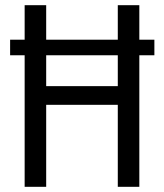

<svg xmlns="http://www.w3.org/2000/svg" viewBox="-20 -720 632 740"><path d="M434 0H517V-507H575V-567H517V-700H434V-567H158V-700H75V-567H19V-507H75V0H158V-316H434ZM158 -388V-507H434V-388Z"/></svg>

Font: Vanilla Cream Book
Style: Regular
Weight: 400
Designer: Jeremy Tribby, Jinavaṁso
Foundry: Tribby Type
Version: Version 1.422;Glyphs 3.1.2 (3151)